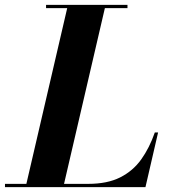

<svg xmlns="http://www.w3.org/2000/svg" viewBox="-68 -770 700 790"><path d="M530.5 0H-47.5V-13.5H40.5L208.5 -736.5H121.5V-750H456.5V-736.5H363.5L195.5 -13.5H295Q373.5 -13.5 426.2 -40Q479 -66.5 513 -114Q547 -161.5 569 -225H582.5Z"/></svg>

Font: Bodoni* 16pt
Style: Bold Italic
Weight: 700
Italic angle: -13°
Version: Version 2.3